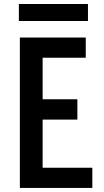

<svg xmlns="http://www.w3.org/2000/svg" viewBox="-20 -919 507 939"><path d="M77.1 -735.4Q157.2 -735.4 399.4 -735.4Q399.4 -710.9 399.4 -636.7Q346.7 -636.7 188.5 -636.7Q188.5 -585.9 188.5 -433.6Q230.5 -433.6 358.4 -433.6Q358.4 -409.2 358.4 -334Q315.4 -334 188.5 -334Q188.5 -275.4 188.5 -98.6Q249 -98.6 431.6 -98.6Q431.6 -74.2 431.6 0Q342.8 0 77.1 0Q77.1 -183.6 77.1 -735.4ZM72.3 -899.4Q156.2 -899.4 410.2 -899.4Q410.2 -877.9 410.2 -816.4Q325.2 -816.4 72.3 -816.4Q72.3 -836.9 72.3 -899.4Z"/></svg>

Font: Alata=Ham
Style: Regular
Weight: 400
Designer: Spyros Zevelakis, Eben Sorkin
Version: Version 1.004